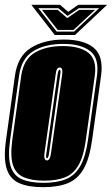

<svg xmlns="http://www.w3.org/2000/svg" viewBox="-27 -765 464 796"><path d="M417 -745 284 -620H200L103 -745H222L256 -716L297 -745ZM384 -731H300L253 -699L215 -731H132L208 -634H280ZM367 -724 278 -641H212L147 -724H212L252 -690L301 -724ZM152 11Q91 11 53 -5.5Q15 -22 1 -64.5Q-13 -107 -2 -185L35 -451Q46 -532 101 -566.5Q156 -601 238 -601Q320 -601 361.5 -567Q403 -533 392 -451L355 -186Q344 -107 319.5 -64.5Q295 -22 254 -5.5Q213 11 152 11ZM154 -7Q209 -7 246 -22Q283 -37 305.5 -76Q328 -115 338 -186L375 -451Q385 -523 347 -553Q309 -583 235 -583Q160 -583 111 -553Q62 -523 52 -451L15 -185Q5 -115 17 -76Q29 -37 63.5 -22Q98 -7 154 -7ZM156 -16Q104 -16 71 -30.5Q38 -45 26.5 -81.5Q15 -118 24 -185L61 -451Q71 -519 117 -546.5Q163 -574 234 -574Q304 -574 339.5 -546Q375 -518 366 -451L329 -186Q320 -118 299 -81Q278 -44 243 -30Q208 -16 156 -16ZM168 -100Q180 -100 184 -127L231 -458Q234 -485 221 -485Q214 -485 210 -479.5Q206 -474 204 -458L157 -127Q154 -100 168 -100ZM168 -109Q162 -109 165 -127L212 -458Q214 -469 216 -472.5Q218 -476 220 -476Q226 -476 223 -458L176 -127Q173 -109 168 -109Z"/></svg>

Font: Alumni Sans Collegiate One
Style: Italic
Weight: 400
Italic angle: -8°
Designer: Robert E. Leuschke
Foundry: Robert E. Leuschke
Version: Version 1.100